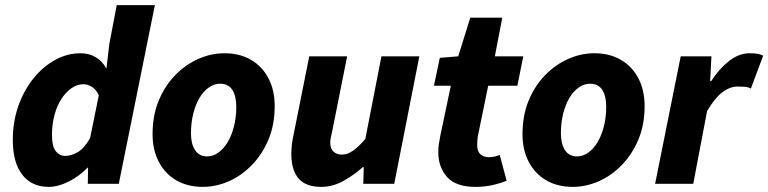

<svg xmlns="http://www.w3.org/2000/svg" viewBox="-20 -718 3001 750"><path d="M170 12Q104 12 67 -35.5Q30 -83 30 -171Q30 -242 51.5 -303.5Q73 -365 110.5 -411.5Q148 -458 195.5 -484Q243 -510 295 -510Q328 -510 354 -494.5Q380 -479 394 -452H396L407 -546L436 -698H585L444 0H323L324 -63H322Q289 -29 248 -8.5Q207 12 170 12ZM235 -109Q258 -109 283.5 -123.5Q309 -138 332 -179L366 -346Q355 -369 338.5 -379Q322 -389 306 -389Q282 -389 260 -374Q238 -359 220.5 -332.5Q203 -306 193 -269.5Q183 -233 183 -190Q183 -147 197.5 -128Q212 -109 235 -109Z M772 12Q713 12 669 -13.5Q625 -39 600.5 -85.5Q576 -132 576 -194Q576 -267 600 -325Q624 -383 664.5 -424.5Q705 -466 755 -488Q805 -510 857 -510Q916 -510 960 -484.5Q1004 -459 1028.5 -412.5Q1053 -366 1053 -304Q1053 -231 1029 -173.5Q1005 -116 964.5 -74Q924 -32 874 -10Q824 12 772 12ZM789 -107Q812 -107 833 -122Q854 -137 869.5 -163Q885 -189 894 -224.5Q903 -260 903 -301Q903 -343 887.5 -367Q872 -391 840 -391Q817 -391 796 -376.5Q775 -362 759.5 -336Q744 -310 735 -274.5Q726 -239 726 -197Q726 -156 742 -131.5Q758 -107 789 -107Z M1235 12Q1174 12 1146 -21Q1118 -54 1118 -117Q1118 -134 1120 -152Q1122 -170 1126 -188L1188 -498H1336L1278 -207Q1275 -193 1272.5 -181.5Q1270 -170 1270 -161Q1270 -138 1282.5 -126Q1295 -114 1316 -114Q1337 -114 1358.5 -129Q1380 -144 1407 -175L1470 -498H1618L1520 0H1399L1401 -65H1397Q1364 -35 1322 -11.5Q1280 12 1235 12Z M1837 12Q1761 12 1726.5 -26.5Q1692 -65 1692 -124Q1692 -141 1694.5 -156.5Q1697 -172 1700 -188L1741 -383H1675L1698 -492L1770 -498L1817 -649H1942L1913 -498H2024L2001 -383H1887L1846 -183Q1845 -174 1844.5 -166Q1844 -158 1844 -150Q1844 -127 1856.5 -115.5Q1869 -104 1890 -104Q1902 -104 1912.5 -106.5Q1923 -109 1932 -113L1959 -12Q1938 -3 1906.5 4.5Q1875 12 1837 12Z M2217 12Q2158 12 2114 -13.5Q2070 -39 2045.5 -85.5Q2021 -132 2021 -194Q2021 -267 2045 -325Q2069 -383 2109.5 -424.5Q2150 -466 2200 -488Q2250 -510 2302 -510Q2361 -510 2405 -484.5Q2449 -459 2473.5 -412.5Q2498 -366 2498 -304Q2498 -231 2474 -173.5Q2450 -116 2409.5 -74Q2369 -32 2319 -10Q2269 12 2217 12ZM2234 -107Q2257 -107 2278 -122Q2299 -137 2314.5 -163Q2330 -189 2339 -224.5Q2348 -260 2348 -301Q2348 -343 2332.5 -367Q2317 -391 2285 -391Q2262 -391 2241 -376.5Q2220 -362 2204.5 -336Q2189 -310 2180 -274.5Q2171 -239 2171 -197Q2171 -156 2187 -131.5Q2203 -107 2234 -107Z M2539 0 2639 -498H2759L2754 -401H2758Q2788 -448 2827 -479Q2866 -510 2908 -510Q2928 -510 2941 -507.5Q2954 -505 2961 -500L2913 -372Q2903 -378 2888.5 -379Q2874 -380 2862 -380Q2831 -380 2801.5 -357.5Q2772 -335 2742 -284L2688 0Z"/></svg>

Font: Source Sans 3 ExtraBold
Style: Italic
Weight: 800
Italic angle: -11°
Version: Version 3.052;hotconv 1.1.0;makeotfexe 2.6.0